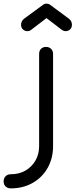

<svg xmlns="http://www.w3.org/2000/svg" viewBox="-114 -806 419 1060"><path d="M-55 234Q-72 234 -83 223.5Q-94 213 -94 195Q-94 178 -83 167Q-72 156 -55 156Q-9 156 26 136Q61 116 81.5 81Q102 46 102 0V-508Q102 -526 112.5 -536.5Q123 -547 140 -547Q157 -547 168 -536.5Q179 -526 179 -508V0Q179 68 149 121Q119 174 66 204Q13 234 -55 234ZM38.3 -634Q23 -634 12.7 -643.5Q2.3 -653 2.3 -669Q2.3 -690 19.4 -703L125.6 -781Q132.8 -786 142.7 -786Q148.1 -786 152.6 -784.5Q157.1 -783 160.7 -781L266 -703Q283.1 -690 283.1 -669Q283.1 -654 273.2 -644Q263.3 -634 248 -634Q241.7 -634 236.8 -636Q231.8 -638 226.4 -642L142.7 -706L59 -642Q49.1 -634 38.3 -634Z"/></svg>

Font: Comfortaa
Style: Regular
Weight: 400
Designer: Johan Aakerlund
Foundry: Johan Aakerlund
Version: Version 3.104; ttfautohint (v1.8.1.43-b0c9)